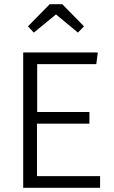

<svg xmlns="http://www.w3.org/2000/svg" viewBox="-20 -899 547 919"><path d="M459 0H91V-648H448L441 -592H158V-363H408V-307H157V-56H459ZM248 -830 142 -743 114 -773 218 -879H278L382 -773L353 -743Z"/></svg>

Font: Gafata
Style: Regular
Weight: 400
Designer: Lautaro Hourcade
Foundry: Lautaro Hourcade
Version: Version 4.002; ttfautohint (v0.94.20-1c74) -l 7 -r 28 -G 0 -